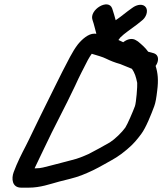

<svg xmlns="http://www.w3.org/2000/svg" viewBox="-20 -841 748 884"><path d="M533.4 -667.8C554.4 -688.9 577.4 -702.6 610.8 -728.2L629.7 -743.4C654.9 -761 662.1 -790.6 652.3 -806.2C640.6 -824.8 611.6 -822.2 587.8 -803.9L568.3 -789.7C555 -780 543.9 -770.4 533.9 -763.1C527.7 -758.9 520.4 -753.7 512.6 -747.9C507.5 -766.1 503.8 -781 496.7 -801.5C479.8 -850.6 389.8 -796 405.8 -749.5C414.7 -723.5 416 -712 425.4 -679C429.4 -666.8 433.8 -634 473.8 -633C494.9 -632.4 520.4 -645.8 533.4 -667.8ZM587.5 -524.1C600.4 -505.6 606.3 -486.9 611.7 -459.3C613.1 -446.5 607.3 -368.5 601.2 -352C591.5 -325.7 566.9 -268.7 556.9 -253.5C541.2 -231.4 509 -200.2 486.2 -185.7C468.3 -175.2 405.7 -140.4 387.8 -131.9C361.8 -120.4 337.8 -110.3 311.2 -104.2C280.3 -96.5 239.3 -84.8 211.5 -78.2C185.5 -71.9 169.3 -66 145.4 -66C143.9 -66 139 -65.5 139.5 -66.6C154.4 -98.9 168.9 -127.1 183.5 -158.6C227.7 -253.5 280.3 -349.1 325.7 -445.8C347.3 -493.7 361.8 -520.1 384.7 -565.1C390.6 -575.9 395.9 -584.1 402.4 -593.4C423.8 -586.9 453.8 -578.7 468.3 -571C488.6 -561 508.3 -553.2 533.6 -546.1C550.5 -539 568.5 -531.4 587.5 -524.1ZM77.5 23H112.5C166 23 210 6.4 252.5 -5C285.2 -13.8 320.1 -20.4 356.2 -34.3C396.7 -50.6 419.8 -61.7 462.2 -85.7C507.2 -111.1 523.5 -118.3 565 -153.2C596.1 -179.4 610.8 -198.3 630.2 -224C652.3 -253.3 676.7 -315.7 690.2 -352C696.4 -368.8 700 -391.2 703.7 -423C710.2 -472.8 706.8 -504.8 696.5 -537.5C707.4 -552.6 710.3 -569.8 704.9 -581.7C698.1 -596.5 682.4 -597.2 662.3 -602.8C649 -621.8 631.7 -636.4 616.4 -649.1C616 -649.4 615.3 -650 614.7 -650.4L605.8 -655.8C590 -666 567.7 -662.6 547.3 -646.6C537.6 -650.2 526.7 -658 507.8 -662.8C481.9 -669.4 458.7 -686 413.7 -686C386.7 -686 357.6 -660.1 338.5 -636.6C325.8 -620 313.8 -600.6 302.4 -579C255 -490.6 211.7 -397.6 167.3 -309.9C146 -267.8 117.2 -204.8 99 -169.7C79.6 -132.4 59.1 -92.3 42.8 -48C32.1 -19.1 34.9 23 77.5 23Z"/></svg>

Font: Just Breathe
Style: BdObl7
Weight: 400
Foundry: Cannot Into Space Fonts
Version: Version 0.72